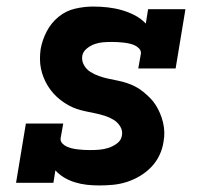

<svg xmlns="http://www.w3.org/2000/svg" viewBox="-20 -558 640 586"><path d="M283 8Q264 8 245.5 6Q227 4 209 -1.5Q191 -7 176 -16Q161 -25 149 -38L143 0H29L59 -181H173L165 -136Q164 -127 170 -120.5Q176 -114 184 -110.5Q192 -107 200.5 -105Q209 -103 218 -102Q227 -101 236 -100.5Q245 -100 254 -100Q268 -100 282 -101Q296 -102 310.5 -106.5Q325 -111 337.5 -120.5Q350 -130 352 -144Q352 -144 352 -144Q352 -144 352 -144Q355 -159 347 -172Q339 -185 326.5 -192.5Q314 -200 300 -204.5Q286 -209 271.5 -212Q257 -215 242.5 -218Q228 -221 214.5 -225.5Q201 -230 188.5 -237Q176 -244 164.5 -253Q153 -262 143.5 -272.5Q134 -283 126.5 -295Q119 -307 113.5 -320.5Q108 -334 105 -348.5Q102 -363 102 -378Q102 -393 104 -408Q109 -436 122.5 -462Q136 -488 158.5 -506.5Q181 -525 209 -531.5Q237 -538 264 -538Q287 -538 309 -535.5Q331 -533 352 -527Q373 -521 392 -511Q411 -501 425 -486L432 -530H546L516 -349H402L410 -394Q411 -403 405 -409.5Q399 -416 391.5 -419.5Q384 -423 375 -425Q366 -427 357 -428Q348 -429 339 -429.5Q330 -430 321 -430Q308 -430 295 -429Q282 -428 269 -423.5Q256 -419 244.5 -409.5Q233 -400 231 -387Q229 -372 236.5 -359Q244 -346 256 -338.5Q268 -331 282 -326Q296 -321 310 -318Q324 -315 339 -312Q354 -309 367.5 -304.5Q381 -300 393.5 -293.5Q406 -287 417 -278Q428 -269 438 -259Q448 -249 455.5 -237Q463 -225 468.5 -212Q474 -199 477.5 -184.5Q481 -170 481.5 -155Q482 -140 479 -125Q476 -104 466.5 -84Q457 -64 441.5 -48Q426 -32 406.5 -20.5Q387 -9 366.5 -2.5Q346 4 325 6Q304 8 283 8Z"/></svg>

Font: Iosevka Slab XBdExObl
Style: Regular
Weight: 800
Width: 7
Italic angle: -9°
Monospace: yes
Designer: Belleve Invis
Foundry: Belleve Invis
Version: Version 11.1.0; ttfautohint (v1.8.3)